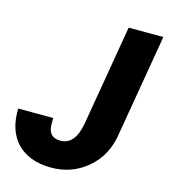

<svg xmlns="http://www.w3.org/2000/svg" viewBox="-108 -797 783 892"><g transform="rotate(15 283.5 -350.5)"><path d="M400.4 -710.9H567.4L484.4 -223.1Q469.2 -116.2 393.3 -52Q317.4 12.2 214.8 10.3Q111.8 8.3 55.4 -50.3Q-1 -108.9 2 -215.3L170.4 -214.8V-181.2Q172.4 -123 226.6 -121.6Q299.8 -120.1 318.4 -228.5Z"/></g></svg>

Font: TypoPRO Roboto
Style: Italic
Weight: 900
Italic angle: -12°
Designer: Google
Version: Version 2.136; 2016